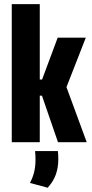

<svg xmlns="http://www.w3.org/2000/svg" viewBox="-20 -683 440 922"><path d="M258.5 0 181.5 -223.5H165V-301H182L257 -502H392L293.5 -250V-280L396.5 0ZM36.5 0V-663H171V0ZM258 42.5Q259 51 259.5 60.5Q260 70 260 81.5Q260 121.5 248.2 154.8Q236.5 188 209 218.5L124 195.5Q136.5 172 143.5 145Q150.5 118 150.5 83Q150.5 73 150 63Q149.5 53 148.5 42.5Z"/></svg>

Font: Anek Latin Condensed
Style: Bold
Weight: 700
Width: 3
Designer: Yesha Goshar
Foundry: Ek Type
Version: Version 1.003